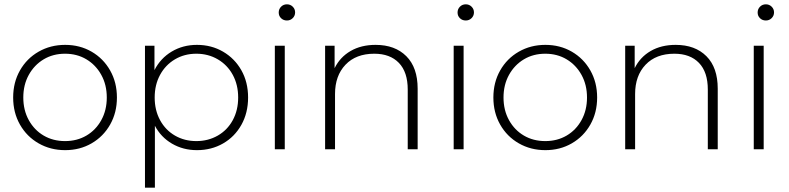

<svg xmlns="http://www.w3.org/2000/svg" viewBox="-20 -692 3657 890"><path d="M282 4Q214 4 159 -27.5Q104 -59 72.5 -114.5Q41 -170 41 -240Q41 -310 72.5 -365.5Q104 -421 159 -452.5Q214 -484 282 -484Q350 -484 404.5 -452.5Q459 -421 490.5 -365.5Q522 -310 522 -240Q522 -170 490.5 -114.5Q459 -59 404.5 -27.5Q350 4 282 4ZM281.5 -38Q337 -38 380.5 -63.5Q424 -89 449.5 -135Q475 -181 475 -240Q475 -299 449.5 -345Q424 -391 380.5 -417Q337 -443 281.5 -443Q226 -443 182.5 -417Q139 -391 113.5 -345Q88 -299 88 -240Q88 -181 113.5 -135Q139 -89 182.5 -63.5Q226 -38 281.5 -38Z M893 4Q829 4 777.5 -26Q726 -56 698 -109V178H652V-480H696V-367Q724 -422 776 -453Q828 -484 893 -484Q960 -484 1014 -452.5Q1068 -421 1099 -366Q1130 -311 1130 -240Q1130 -169 1099 -113.5Q1068 -58 1014 -27Q960 4 893 4ZM890 -38Q945 -38 989.5 -63.5Q1034 -89 1059 -135Q1084 -181 1084 -240Q1084 -299 1059 -345Q1034 -391 989.5 -417Q945 -443 890 -443Q835 -443 791 -417Q747 -391 722 -345Q697 -299 697 -240Q697 -181 722 -135Q747 -89 791 -63.5Q835 -38 890 -38Z M1254 -480H1300V0H1254ZM1310 -597Q1294 -597 1283 -607.5Q1272 -618 1272 -634Q1272 -650 1283 -661Q1294 -672 1310 -672Q1326 -672 1337 -661Q1348 -650 1348 -634.5Q1348 -619 1337 -608Q1326 -597 1310 -597Z M1916 -281V0H1870V-277Q1870 -358 1829 -400.5Q1788 -443 1715 -443Q1630 -443 1581.5 -392Q1533 -341 1533 -256V0H1487V-480H1531V-376Q1556 -427 1605 -455.5Q1654 -484 1721 -484Q1811 -484 1863.5 -431.5Q1916 -379 1916 -281Z M2083 -480H2129V0H2083ZM2139 -597Q2123 -597 2112 -607.5Q2101 -618 2101 -634Q2101 -650 2112 -661Q2123 -672 2139 -672Q2155 -672 2166 -661Q2177 -650 2177 -634.5Q2177 -619 2166 -608Q2155 -597 2139 -597Z M2508 4Q2440 4 2385 -27.5Q2330 -59 2298.5 -114.5Q2267 -170 2267 -240Q2267 -310 2298.5 -365.5Q2330 -421 2385 -452.5Q2440 -484 2508 -484Q2576 -484 2630.5 -452.5Q2685 -421 2716.5 -365.5Q2748 -310 2748 -240Q2748 -170 2716.5 -114.5Q2685 -59 2630.5 -27.5Q2576 4 2508 4ZM2507.5 -38Q2563 -38 2606.5 -63.5Q2650 -89 2675.5 -135Q2701 -181 2701 -240Q2701 -299 2675.5 -345Q2650 -391 2606.5 -417Q2563 -443 2507.5 -443Q2452 -443 2408.5 -417Q2365 -391 2339.5 -345Q2314 -299 2314 -240Q2314 -181 2339.5 -135Q2365 -89 2408.5 -63.5Q2452 -38 2507.5 -38Z M3307 -281V0H3261V-277Q3261 -358 3220 -400.5Q3179 -443 3106 -443Q3021 -443 2972.5 -392Q2924 -341 2924 -256V0H2878V-480H2922V-376Q2947 -427 2996 -455.5Q3045 -484 3112 -484Q3202 -484 3254.5 -431.5Q3307 -379 3307 -281Z M3474 -480H3520V0H3474ZM3530 -597Q3514 -597 3503 -607.5Q3492 -618 3492 -634Q3492 -650 3503 -661Q3514 -672 3530 -672Q3546 -672 3557 -661Q3568 -650 3568 -634.5Q3568 -619 3557 -608Q3546 -597 3530 -597Z"/></svg>

Font: Montserrat Ace
Style: Light
Weight: 300
Designer: Julieta Ulanovsky
Foundry: Julieta Ulanovsky
Version: Version 1